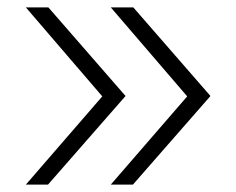

<svg xmlns="http://www.w3.org/2000/svg" viewBox="-20 -540 640 520"><path d="M110 -40H50L257 -279L50 -520H111L320 -280ZM340 -40H280L487 -279L280 -520H341L550 -280Z"/></svg>

Font: JetBrains Mono Extra Light
Style: Regular
Weight: 200
Monospace: yes
Designer: Philipp Nurullin, Konstantin Bulenkov
Foundry: JetBrains
Version: 2.002